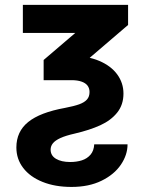

<svg xmlns="http://www.w3.org/2000/svg" viewBox="-20 -550 592 781"><path d="M501 -530.3V-448.5L238.7 -223.9H157.5V-306L286.3 -416.1H73V-530.3ZM265.5 109Q291.6 109 313 102.2Q334.4 95.3 348.2 79.2Q361.9 63.2 363.3 37.1H498.8Q498.8 80 471.7 119.9Q444.6 159.9 393.2 185.1Q341.7 210.4 270.9 210.4Q204.1 210.4 153.3 190Q102.4 169.7 74.5 133.3Q46.6 97 46.6 49.9Q46.6 -14.8 94.7 -53.7Q142.8 -92.7 244.4 -111.1Q281.3 -118.2 302.4 -125.8Q323.5 -133.5 333.8 -145.2Q344.2 -156.9 344.2 -175.7Q344.2 -190.9 336.1 -201.7Q328 -212.4 311.5 -218.1Q295 -223.9 271.3 -223.9H207.1L209.7 -322.6H271.3Q336 -322.6 383.5 -302.4Q431.1 -282.3 456.7 -247.5Q482.2 -212.6 482.2 -169.4Q482.2 -123.8 456.7 -92Q431.2 -60.2 388 -40.5Q344.8 -20.8 283.9 -6.6Q247.1 1.7 225.7 11.5Q204.3 21.4 195.1 33Q185.9 44.5 185.9 58.6Q185.9 83 207.8 96Q229.6 109 265.5 109Z"/></svg>

Font: Pretendard Std Variable
Style: Regular
Weight: 400
Designer: Base glyphs from Inter by Rasmus Andersson; Hangeul glyphs from Noto Sans CJK(Source Han Sans) by Jang Soo-young and Kan
Foundry: Kil Hyung-jin
Version: Version 1.309;Glyphs 3.2 (3225)